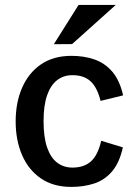

<svg xmlns="http://www.w3.org/2000/svg" viewBox="-20 -734 540 766"><path d="M264.6 11.7Q192.4 11.7 142.8 -22.5Q93.3 -56.6 67.9 -115.7Q42.5 -174.8 42.5 -249.5Q42.5 -324.7 68.1 -383.8Q93.8 -442.9 143.3 -477.1Q192.9 -511.2 265.1 -511.2Q315.4 -511.2 356.9 -496.8Q398.4 -482.4 428 -448Q457.5 -413.6 471.2 -353.5L381.3 -331.5Q367.7 -385.7 341.1 -409.9Q314.5 -434.1 269 -434.1Q233.9 -434.1 208 -414.3Q182.1 -394.5 168 -354Q153.8 -313.5 153.8 -251Q153.8 -186 168.2 -145Q182.6 -104 208.5 -84.7Q234.4 -65.4 269 -65.4Q315.4 -65.4 343 -90.3Q370.6 -115.2 383.8 -172.4L470.2 -146Q456.5 -84.5 427 -50Q397.5 -15.6 356 -2Q314.5 11.7 264.6 11.7ZM267.6 -558.1 194.8 -557.6 293.5 -714.4H441.9Z"/></svg>

Font: Pontano Sans
Style: Bold
Weight: 700
Designer: Vernon Adams
Foundry: Vernon Adams
Version: Version 2.001